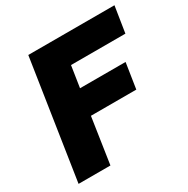

<svg xmlns="http://www.w3.org/2000/svg" viewBox="-163 -869 995 1015"><g transform="rotate(-30 334.0 -361.5)"><path d="M31 0 141.5 -723H667.5L642.5 -564H310.5L290.5 -434H568.5L544.5 -279H267.5L225.5 0Z"/></g></svg>

Font: Public Sans Thin Black
Style: Italic
Weight: 900
Italic angle: -8°
Version: Version 2.001